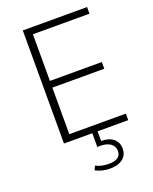

<svg xmlns="http://www.w3.org/2000/svg" viewBox="-159 -746 837 1050"><g transform="rotate(-20 259.0 -221.0)"><path d="M398.4 135.7Q398.4 172.9 371.3 194.1Q344.2 215.3 297.9 215.3Q252 215.3 213.4 195.3L224.1 171.4Q255.9 188.5 299.3 188.5Q369.6 188.5 369.6 138.7Q369.6 111.3 347.7 95.5Q325.7 79.6 288.6 79.6Q284.7 79.6 280 79.8Q275.4 80.1 271 80.6V-0.5H301.8V56.2Q346.7 56.2 372.6 77.4Q398.4 98.6 398.4 135.7ZM480 -38.1V0H106V-658.2H480V-619.6H150.9V-348.1H453.1V-309.1H150.9V-38.1Z"/></g></svg>

Font: Estedad-FD ExtraLight
Style: Regular
Weight: 200
Designer: Amin Abedi
Version: Version 7.3